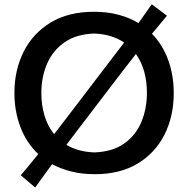

<svg xmlns="http://www.w3.org/2000/svg" viewBox="-20 -780 856 873"><path d="M140 72.5 74.5 17Q116 -32 154 -79.5Q99.5 -131 72.5 -203.2Q45.5 -275.5 45.5 -357Q45.5 -460.5 87.2 -544.2Q129 -628 209.8 -677.2Q290.5 -726.5 408 -726.5Q468 -726.5 518.5 -713Q569 -699.5 609.5 -675Q640.5 -718 670 -760.5L739 -708.5Q704.5 -667.5 671 -626.5Q720 -576 745 -506.5Q770 -437 770 -357Q770 -251.5 728 -168Q686 -84.5 605.8 -36.2Q525.5 12 411.5 12Q353.5 12 305 0Q256.5 -12 217 -33.5Q197.5 -7 178.5 19.2Q159.5 45.5 140 72.5ZM168 -357Q168 -303 182.2 -254.8Q196.5 -206.5 226 -170Q250 -201 278 -237.5L474.5 -495Q493 -519 510.2 -541.8Q527.5 -564.5 544.5 -586.5Q517.5 -605 483.5 -615.5Q449.5 -626 409 -627.5Q327.5 -625 274 -588Q220.5 -551 194.2 -490.5Q168 -430 168 -357ZM409 -87Q492 -90 544.8 -127.5Q597.5 -165 622.8 -225.5Q648 -286 648 -357Q648 -464 598 -534.5Q582.5 -514.5 566.5 -493.8Q550.5 -473 533.5 -451.5L335 -191.5Q308.5 -156.5 282 -121.5Q307.5 -106 339.2 -97.2Q371 -88.5 409 -87Z"/></svg>

Font: Commissioner Flair Medium
Style: Regular
Weight: 500
Designer: Kostas Bartsokas
Foundry: Kostas Bartsokas
Version: Version 1.000; ttfautohint (v1.8.3)